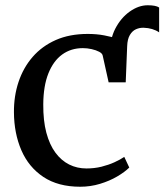

<svg xmlns="http://www.w3.org/2000/svg" viewBox="-20 -699 625 730"><path d="M458 -386 414 -418.5 399.5 -497Q397 -548.5 418.2 -589.8Q439.5 -631 473.2 -655Q507 -679 541.5 -679Q572.5 -679 585 -670.5V-576Q573.5 -584 558.5 -588.5Q543.5 -593 526 -593.5Q511 -594 497 -587.8Q483 -581.5 473.8 -566Q464.5 -550.5 463.5 -523.5ZM285 11Q201 11 145 -26.2Q89 -63.5 61.2 -127.8Q33.5 -192 33 -272Q32.5 -333.5 50.5 -387.5Q68.5 -441.5 104 -482.5Q139.5 -523.5 192 -546.8Q244.5 -570 313.5 -570Q347.5 -570 376.2 -564.5Q405 -559 426.8 -551.8Q448.5 -544.5 462.5 -540L457.5 -386H393L370.5 -487.5Q369 -496 357 -502.2Q345 -508.5 328.5 -512.2Q312 -516 295 -516Q250 -516 216.5 -491.8Q183 -467.5 164 -420Q145 -372.5 144.5 -302.5Q144 -240.5 156.2 -194.5Q168.5 -148.5 190.8 -118.5Q213 -88.5 243 -73.5Q273 -58.5 308.5 -58.5Q339 -58.5 366 -65.2Q393 -72 415 -82Q437 -92 452.5 -102.5L471.5 -62Q454.5 -45 425.5 -28Q396.5 -11 360.2 0Q324 11 285 11Z"/></svg>

Font: Merriweather Light 18pt
Style: Regular
Weight: 400
Version: Version 2.100